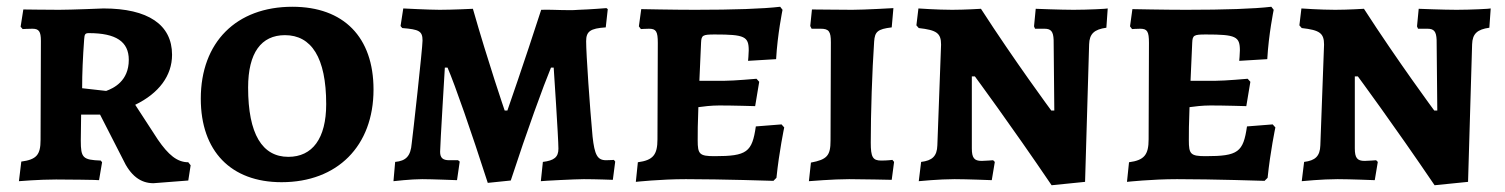

<svg xmlns="http://www.w3.org/2000/svg" viewBox="-20 -530 4451 568"><path d="M434 12 537 4 544 -41 537 -50C504 -50 478 -72 447 -117L380 -220C450 -254 489 -306 489 -368C489 -457 418 -505 286 -505C286 -505 190 -501 155 -501C123 -501 49 -502 49 -502L41 -451L47 -444C47 -444 64 -445 76 -445C95 -445 101 -437 101 -409L100 -116C100 -72 88 -58 43 -52L36 6C36 6 95 1 146 1C170 1 273 2 273 3L282 -50L278 -55C225 -57 219 -63 219 -114L220 -191H276L343 -60C366 -10 396 12 434 12ZM294 -261 223 -269C223 -314 225 -359 229 -414C230 -429 232 -432 243 -432C323 -432 361 -407 361 -353C361 -290 316 -269 294 -261Z M813 9C978 9 1085 -98 1085 -265C1085 -420 997 -510 845 -510C679 -510 574 -405 574 -238C574 -83 663 9 813 9ZM833 -66C756 -66 714 -133 714 -271C714 -374 753 -426 823 -426C901 -426 945 -360 945 -222C945 -120 904 -66 833 -66Z M1423 11 1491 4C1539 -143 1588 -277 1610 -330H1618C1618 -330 1632 -121 1632 -90C1632 -65 1619 -55 1586 -51L1580 6C1586 5 1683 0 1707 0C1742 0 1793 2 1793 2L1800 -52L1796 -57C1796 -57 1784 -56 1773 -56C1747 -56 1739 -72 1733 -126C1725 -212 1714 -370 1714 -408C1714 -437 1726 -446 1772 -449L1778 -503L1774 -506C1774 -506 1725 -502 1692 -501C1682 -500 1672 -500 1662 -500C1633 -500 1602 -502 1581 -501C1531 -346 1481 -203 1481 -203H1473C1473 -203 1424 -346 1379 -504C1379 -504 1318 -501 1281 -501C1250 -501 1173 -505 1173 -505L1165 -453L1170 -447C1220 -443 1230 -438 1230 -410C1230 -388 1201 -127 1198 -106C1195 -68 1181 -54 1149 -51L1144 6C1144 6 1196 0 1229 0C1256 0 1332 3 1332 3L1340 -52L1335 -56H1309C1290 -56 1282 -63 1282 -81C1282 -99 1296 -330 1296 -330H1304C1327 -276 1373 -144 1423 11Z M1861 8C1861 8 1934 0 2009 0C2116 0 2268 5 2268 5L2277 -4C2285 -82 2300 -153 2300 -153L2292 -162L2216 -156C2205 -80 2190 -68 2094 -68C2049 -68 2044 -74 2044 -115C2044 -136 2044 -165 2046 -213C2060 -215 2084 -218 2108 -218C2149 -218 2214 -216 2214 -216L2226 -288L2218 -297C2218 -297 2151 -291 2123 -291H2049L2054 -404C2055 -426 2059 -428 2095 -428C2183 -428 2195 -422 2195 -381C2195 -370 2193 -350 2193 -350L2276 -355C2280 -428 2295 -501 2295 -501L2288 -510C2238 -504 2150 -501 2036 -501C1971 -501 1877 -503 1877 -503L1870 -452L1876 -444C1876 -444 1891 -445 1900 -445C1921 -445 1926 -437 1926 -403L1925 -118C1925 -72 1912 -56 1867 -50Z M2373 6C2373 6 2445 0 2492 0C2529 0 2618 2 2618 2L2625 -51L2620 -57C2620 -57 2605 -55 2587 -55C2562 -55 2556 -65 2556 -108C2556 -195 2560 -319 2566 -407C2568 -436 2576 -444 2618 -449L2623 -506C2623 -506 2537 -501 2501 -501C2461 -501 2409 -502 2382 -502L2377 -453L2381 -445H2408C2432 -445 2438 -437 2438 -405L2437 -114C2437 -70 2427 -58 2379 -49Z M3099 -203H3090C3090 -203 2982 -349 2882 -504C2882 -504 2834 -501 2797 -501C2753 -501 2697 -505 2697 -505L2691 -455L2698 -447C2751 -441 2764 -432 2764 -398L2753 -100C2752 -68 2738 -55 2705 -51L2698 6C2698 6 2758 0 2804 0C2840 0 2914 3 2914 3L2923 -51L2918 -56C2918 -56 2893 -54 2884 -54C2862 -54 2855 -63 2855 -91V-304H2864C2864 -304 2969 -162 3091 18L3190 8L3202 -399C3203 -430 3217 -443 3253 -448L3257 -505C3257 -504 3197 -501 3156 -501C3118 -501 3044 -504 3044 -504L3039 -452L3042 -445H3070C3089 -445 3096 -437 3097 -412Z M3314 8C3314 8 3387 0 3462 0C3569 0 3721 5 3721 5L3730 -4C3738 -82 3753 -153 3753 -153L3745 -162L3669 -156C3658 -80 3643 -68 3547 -68C3502 -68 3497 -74 3497 -115C3497 -136 3497 -165 3499 -213C3513 -215 3537 -218 3561 -218C3602 -218 3667 -216 3667 -216L3679 -288L3671 -297C3671 -297 3604 -291 3576 -291H3502L3507 -404C3508 -426 3512 -428 3548 -428C3636 -428 3648 -422 3648 -381C3648 -370 3646 -350 3646 -350L3729 -355C3733 -428 3748 -501 3748 -501L3741 -510C3691 -504 3603 -501 3489 -501C3424 -501 3330 -503 3330 -503L3323 -452L3329 -444C3329 -444 3344 -445 3353 -445C3374 -445 3379 -437 3379 -403L3378 -118C3378 -72 3365 -56 3320 -50Z M4232 -203H4223C4223 -203 4115 -349 4015 -504C4015 -504 3967 -501 3930 -501C3886 -501 3830 -505 3830 -505L3824 -455L3831 -447C3884 -441 3897 -432 3897 -398L3886 -100C3885 -68 3871 -55 3838 -51L3831 6C3831 6 3891 0 3937 0C3973 0 4047 3 4047 3L4056 -51L4051 -56C4051 -56 4026 -54 4017 -54C3995 -54 3988 -63 3988 -91V-304H3997C3997 -304 4102 -162 4224 18L4323 8L4335 -399C4336 -430 4350 -443 4386 -448L4390 -505C4390 -504 4330 -501 4289 -501C4251 -501 4177 -504 4177 -504L4172 -452L4175 -445H4203C4222 -445 4229 -437 4230 -412Z"/></svg>

Font: Alegreya SC
Style: Bold
Weight: 700
Designer: Juan Pablo del Peral
Foundry: Huerta Tipografica
Version: Version 2.007;PS 002.007;hotconv 1.0.88;makeotf.lib2.5.64775